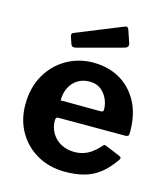

<svg xmlns="http://www.w3.org/2000/svg" viewBox="-113 -838 812 936"><g transform="rotate(15 293.0 -370.5)"><path d="M190 -220Q190 -183 207.5 -154.5Q225 -126 254.5 -110.5Q284 -95 321 -95Q357 -95 387.5 -110.5Q418 -126 449 -162Q453 -166 456 -166.5Q459 -167 467 -163L539 -133Q553 -127 542 -113Q510 -67 475 -40Q440 -13 397.5 -1.5Q355 10 302 10Q224 10 163 -24Q102 -58 66.5 -118.5Q31 -179 31 -257Q31 -343 67.5 -406.5Q104 -470 165 -505Q226 -540 299 -540Q376 -540 434 -506.5Q492 -473 525.5 -411Q559 -349 559 -260Q559 -249 557 -243Q555 -237 542 -236H202Q196 -236 193 -232Q190 -228 190 -220ZM391 -320Q402 -320 405 -322.5Q408 -325 408 -334Q408 -359 396.5 -385Q385 -411 362.5 -428.5Q340 -446 305 -446Q272 -446 246 -430Q220 -414 206 -385.5Q192 -357 192 -321ZM421 -741 443 -676Q449 -656 427 -650L196 -588Q185 -586 180 -588.5Q175 -591 172 -599L160 -634Q155 -649 166 -654L403 -750Q415 -755 421 -741Z"/></g></svg>

Font: Libre Franklin Thin
Style: Bold
Weight: 700
Version: Version 3.000